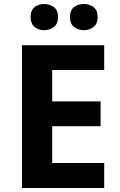

<svg xmlns="http://www.w3.org/2000/svg" viewBox="-20 -940 600 960"><path d="M501 0H90V-714H501V-590H241V-433H483V-309H241V-125H501ZM133 -854Q133 -889 153 -904.5Q173 -920 200.9 -920Q228.8 -920 249.4 -904.6Q270 -889.2 270 -854.4Q270 -821 249.4 -805Q228.8 -789 200.9 -789Q173 -789 153 -805.2Q133 -821.5 133 -854ZM330 -854Q330 -889 350.1 -904.5Q370.3 -920 398.6 -920Q427 -920 447.5 -904.6Q468 -889.2 468 -854.4Q468 -821 447.4 -805Q426.9 -789 399 -789Q370.5 -789 350.2 -805.2Q330 -821.5 330 -854Z"/></svg>

Font: Noto Sans Ol Chiki
Style: Regular
Weight: 400
Designer: Monotype Design Team, Lewis McGuffie
Foundry: Monotype Imaging Inc.
Version: Version 2.003